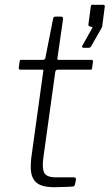

<svg xmlns="http://www.w3.org/2000/svg" viewBox="-20 -779 456 799"><path d="M205 0Q153 0 130.5 -20Q108 -40 108 -83Q108 -92 108.5 -102Q109 -112 110 -121L160 -482Q161 -487 160 -488Q159 -489 155 -489H64Q58 -489 58 -497L62 -525Q63 -528 64 -529Q65 -530 68 -530H160Q163 -530 166 -532.5Q169 -535 169 -539L201 -701Q202 -710 212 -710H234Q239 -710 241 -707Q243 -704 242 -697L219 -537Q218 -532 219 -531Q220 -530 224 -530H360Q363 -530 365.5 -528Q368 -526 367 -522L363 -494Q362 -491 361.5 -490Q361 -489 356 -489H220Q212 -489 210 -480L161 -127Q160 -117 159 -109.5Q158 -102 158 -94Q158 -61 171.5 -51Q185 -41 211 -41H287Q292 -41 294 -39Q296 -37 296 -32L292 -11Q291 -6 286 -3Q278 -2 261.5 -1.5Q245 -1 228.5 -0.5Q212 0 205 0ZM327 -580Q324 -580 322.5 -583Q321 -586 322 -588L362 -659Q364 -664 364.5 -665Q365 -666 362 -667L357 -668Q352 -669 349.5 -671.5Q347 -674 348 -678L358 -753Q359 -757 360 -758Q361 -759 364 -759H411Q413 -759 415 -756.5Q417 -754 416 -751L405 -667Q404 -666 403.5 -665Q403 -664 403 -663L359 -586Q357 -582 354 -581Q351 -580 345 -580Z"/></svg>

Font: Libre Franklin ExtraLight
Style: Italic
Weight: 250
Italic angle: -8°
Designer: Pablo Impallari, Rodrigo Fuenzalida, Nhung Nguyen
Foundry: Impallari Type
Version: Version 3.000